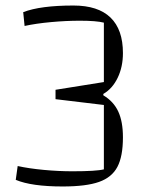

<svg xmlns="http://www.w3.org/2000/svg" viewBox="-20 -660 522 695"><path d="M37 -9 44 -59Q85 -50 138.5 -45Q192 -40 242 -40Q329 -40 356 -47V-280L181 -301V-335L356 -363V-578Q329 -585 269 -585Q219 -585 164.5 -580Q110 -575 69 -566L64 -616Q126 -640 246 -640Q335 -640 380 -596.5Q425 -553 425 -468Q425 -418 406 -378.5Q387 -339 354 -320V-315Q391 -293 408 -256.5Q425 -220 425 -163Q425 -94 405 -56Q385 -18 338.5 -1.5Q292 15 207 15Q94 15 37 -9Z"/></svg>

Font: Changa ExtraLight
Style: Regular
Weight: 275
Designer: Eduardo Rodriguez Tunni
Foundry: Eduardo Rodriguez Tunni
Version: Version 2.002; ttfautohint (v1.5) -l 8 -r 50 -G 200 -x 14 -H